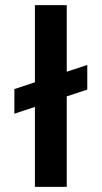

<svg xmlns="http://www.w3.org/2000/svg" viewBox="-20 -728 397 748"><path d="M36 -381 320 -475V-379L36 -285ZM116 0V-708H240V0Z"/></svg>

Font: Bricolage Grotesque 20pt SemiBold
Style: Regular
Weight: 600
Version: Version 1.001;gftools[0.9.33.dev8+g029e19f]